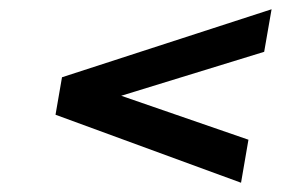

<svg xmlns="http://www.w3.org/2000/svg" viewBox="-20 -558 607 415"><path d="M114 -391 567 -538 551 -446 242 -351 517 -256 501 -163 100 -310Z"/></svg>

Font: LT Museum
Style: Bold Italic
Weight: 700
Designer: Daniel Lyons
Foundry: LyonsType
Version: Version 1.011